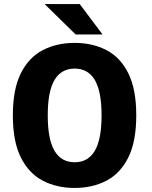

<svg xmlns="http://www.w3.org/2000/svg" viewBox="-20 -918 750 949"><path d="M349 11Q260.5 11 191.5 -25Q122.5 -61 83 -139.8Q43.5 -218.5 43.5 -348Q43.5 -477 83 -555.8Q122.5 -634.5 191.5 -670.2Q260.5 -706 349 -706Q437.5 -706 506.2 -670.2Q575 -634.5 614.2 -555.8Q653.5 -477 653.5 -348Q653.5 -218.5 614.2 -139.8Q575 -61 506.2 -25Q437.5 11 349 11ZM349 -116Q415 -116 448.5 -172.5Q482 -229 482 -348Q482 -466.5 448.5 -522.8Q415 -579 349 -579Q283 -579 249.5 -522.8Q216 -466.5 216 -348Q216 -229 249.5 -172.5Q283 -116 349 -116ZM487 -747.5H354L200.5 -898H374Z"/></svg>

Font: League Mono
Style: Bold
Weight: 700
Width: 6
Designer: Tyler Finck
Foundry: The League of Moveable Type / Tyler Finck
Version: Version 2.300;RELEASE